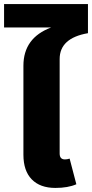

<svg xmlns="http://www.w3.org/2000/svg" viewBox="-40 -905 452 943"><path d="M392 -742Q253 -718 253 -615V-151Q253 -122 279 -122Q290 -122 302 -126L335 0Q294 18 232 18Q157 18 116 -24Q75 -66 75 -145V-582Q75 -719 211 -770H-20V-885H392Z"/></svg>

Font: FiraGO ExtraBold
Style: Regular
Weight: 800
Designer: bBox Type
Foundry: bBox Type GmbH
Version: Version 1.001;PS 001.001;hotconv 1.0.88;makeotf.lib2.5.64775